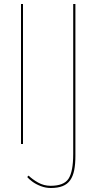

<svg xmlns="http://www.w3.org/2000/svg" viewBox="-20 -720 530 960"><path d="M123 158 116 165Q124 175 141.5 188Q159 201 183.5 210.5Q208 220 234 220Q269 220 293 210.5Q317 201 331 181Q345 161 351 131Q357 101 357 60V-700H346V50Q346 137 323 173Q300 209 233 209Q199 209 170 192.5Q141 176 123 158ZM85 -700V0H95V-700Z"/></svg>

Font: Jost Thin
Style: Regular
Weight: 250
Version: Version 3.710